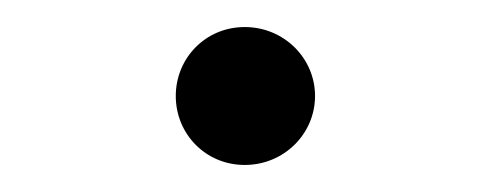

<svg xmlns="http://www.w3.org/2000/svg" viewBox="-20 -110 362 142"><path d="M161 -90C132 -90 110 -67 110 -39C110 -11 132 12 161 12C190 12 213 -11 213 -39C213 -67 190 -90 161 -90Z"/></svg>

Font: AllPunType ExtraLight
Style: Regular
Weight: 280
Version: 1.0